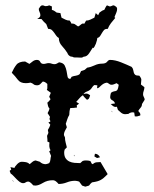

<svg xmlns="http://www.w3.org/2000/svg" viewBox="-20 -691 577 718"><path d="M118 -467Q127 -467 130.5 -459.5Q134 -452 143 -452Q148 -452 152.5 -453.5Q157 -455 162 -455Q168 -455 173 -453Q178 -451 184 -451Q189 -451 193 -453.5Q197 -456 201 -458Q217 -456 222 -446Q227 -436 229 -425Q231 -414 232.5 -405Q234 -396 243 -396L248 -404Q256 -407 264 -408Q272 -409 278 -414L283 -425L297 -430L306 -438Q320 -440 333.5 -446.5Q347 -453 361 -453Q375 -453 380.5 -460Q386 -467 391 -467Q410 -467 432.5 -458Q455 -449 472 -441Q477 -436 478 -430Q479 -424 480.5 -419Q482 -414 486 -411Q490 -408 501 -408Q509 -398 508.5 -392.5Q508 -387 507 -375L520 -365Q520 -358 517.5 -351.5Q515 -345 515 -338Q515 -333 518 -328Q521 -323 521 -318L511 -302Q511 -294 506 -288.5Q501 -283 497 -276Q500 -273 502.5 -269.5Q505 -266 505 -261L504 -259Q499 -257 494 -256Q489 -255 484 -256L482 -270L477 -271Q467 -271 460 -265L448 -264Q440 -264 433 -269.5Q426 -275 421 -280L417 -292L413 -291Q407 -291 402.5 -294.5Q398 -298 394 -302L410 -304Q408 -312 400 -316Q392 -320 392 -328Q392 -332 393 -336Q394 -340 395 -344Q402 -349 407 -349.5Q412 -350 415 -351.5Q418 -353 420 -357Q422 -361 424 -374L416 -380Q411 -378 406.5 -376Q402 -374 397 -374Q392 -374 388.5 -377Q385 -380 380 -382Q372 -381 366.5 -377.5Q361 -374 357.5 -370.5Q354 -367 350.5 -364Q347 -361 343 -361L344 -372L333 -373Q328 -370 325 -365Q322 -360 318 -356Q312 -351 304.5 -348.5Q297 -346 292 -339Q295 -340 297.5 -340.5Q300 -341 303 -341Q309 -341 317 -335Q316 -330 313.5 -324.5Q311 -319 305 -318Q301 -322 297 -326Q293 -330 290 -335Q282 -330 276.5 -323Q271 -316 265 -310L275 -304V-303L267 -297L268 -289Q262 -288 255.5 -287.5Q249 -287 243 -287Q239 -276 239 -261Q234 -253 231.5 -244.5Q229 -236 226 -228L230 -215Q226 -208 222.5 -201Q219 -194 219 -186L223 -177Q223 -167 225.5 -158Q228 -149 230 -140L222 -132Q220 -126 220 -121Q220 -107 225.5 -99Q231 -91 239.5 -87Q248 -83 258.5 -82Q269 -81 280 -81L289 -89Q295 -91 299 -91Q311 -91 315 -89.5Q319 -88 320 -86Q321 -84 321.5 -81.5Q322 -79 327 -77Q333 -83 340.5 -84Q348 -85 356 -85L382 -41V-39Q373 -30 367.5 -25.5Q362 -21 356.5 -18Q351 -15 344 -13Q337 -11 324 -9Q321 -7 318 -3.5Q315 0 313 3L299 7L287 3L276 -12Q272 -13 268.5 -14Q265 -15 261 -15Q245 -15 230 -9Q215 -3 199 -3Q195 -8 189.5 -12.5Q184 -17 177 -17Q157 -17 140.5 -7Q124 3 112 3L104 2Q101 -2 95.5 -7Q90 -12 85 -12Q80 -12 76 -9Q72 -6 67 -6Q60 -6 54 -10.5Q48 -15 42 -21Q36 -27 30.5 -33Q25 -39 20 -42L16 -52L22 -57L19 -66L34 -63Q36 -69 44.5 -77.5Q53 -86 61 -86Q69 -86 77 -84.5Q85 -83 91 -77Q96 -81 101 -85.5Q106 -90 113 -91L129 -86Q138 -77 151 -77Q153 -77 157.5 -78.5Q162 -80 164 -81Q168 -87 168.5 -94Q169 -101 171 -108L164 -125L169 -129Q165 -136 164.5 -143Q164 -150 165 -158L157 -162Q158 -167 157 -172.5Q156 -178 156 -183L161 -194L159 -205Q162 -210 164.5 -215Q167 -220 168 -225L161 -233L168 -236V-239L165 -246L167 -254L158 -268Q160 -272 162 -276Q164 -280 165 -285Q160 -291 159.5 -295.5Q159 -300 157 -307Q161 -310 163.5 -313Q166 -316 169 -320L164 -329L170 -344L155 -355Q157 -358 157 -361.5Q157 -365 157 -368V-377Q148 -386 140 -386Q135 -381 130.5 -376.5Q126 -372 118 -372Q110 -372 105.5 -376Q101 -380 94 -382Q89 -381 85 -380.5Q81 -380 76 -380Q56 -380 46.5 -393Q37 -406 24 -419Q32 -437 41.5 -449Q51 -461 74 -461L90 -452Q96 -457 103 -462Q110 -467 118 -467ZM333 -106 335 -116Q347 -116 354 -103L343 -100ZM32 -12 26 -15 27 -16Q31 -14 32 -12ZM400 -271 396 -277Q400 -275 400 -272ZM256 -110 257 -112 260 -106ZM232 -493Q223 -507 211.5 -519.5Q200 -532 200 -549Q194 -552 190 -558Q186 -564 182 -569.5Q178 -575 173.5 -579Q169 -583 160 -583L153 -601Q148 -605 143.5 -610Q139 -615 135 -620H119Q123 -622 127 -625.5Q131 -629 131 -634Q131 -640 128 -646Q125 -652 125 -658Q127 -662 130.5 -666.5Q134 -671 139 -671Q142 -671 145 -669.5Q148 -668 151 -668Q158 -668 164 -671L174 -667V-654Q179 -653 183.5 -650Q188 -647 192 -644L206 -642L210 -625Q218 -621 225 -617.5Q232 -614 241 -614L248 -602L250 -603Q257 -603 262 -599Q267 -595 272 -592Q277 -594 283 -599.5Q289 -605 295 -602L302 -614Q310 -614 317.5 -617.5Q325 -621 333 -625L338 -642L347 -634L352 -644Q356 -647 360.5 -650Q365 -653 370 -654Q372 -658 374.5 -663Q377 -668 380 -671L390 -667Q395 -667 398 -669Q401 -671 406 -671Q410 -669 414 -666Q418 -663 418 -658Q418 -650 414.5 -642.5Q411 -635 408 -627L411 -624Q403 -615 395 -604.5Q387 -594 383 -583H381Q373 -583 369 -578.5Q365 -574 361.5 -568Q358 -562 354.5 -556.5Q351 -551 344 -549Q344 -547 342.5 -540.5Q341 -534 338.5 -527.5Q336 -521 333 -516Q330 -511 328 -511L327 -513Q322 -505 313.5 -492Q305 -479 293 -479Q288 -475 282 -475.5Q276 -476 270 -476Q265 -476 260 -476Q255 -476 250 -479H248Q243 -479 238 -483.5Q233 -488 232 -493Z"/></svg>

Font: ErikasBuero
Style: Regular
Weight: 400
Designer: Peter Wiegel
Foundry: Peter Wiegel
Version: Version 1.006